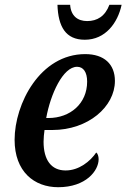

<svg xmlns="http://www.w3.org/2000/svg" viewBox="-20 -772 528 802"><path d="M334 -606C421 -606 472 -677 488 -752H437C419 -704 386 -684 344 -684C304 -684 276 -706 273 -752H220C223 -661 254 -606 334 -606ZM223 10C339 10 392 -59 392 -107C392 -119 388 -131 382 -135C357 -98 310 -60 254 -60C194 -60 162 -104 162 -180C162 -196 164 -215 166 -229H199C348 -229 460 -326 460 -434C460 -504 415 -546 336 -546C147 -546 41 -338 41 -188C41 -55 123 10 223 10ZM182 -279H173C191 -379 243 -493 302 -493C328 -493 344 -471 344 -431C344 -340 274 -279 182 -279Z"/></svg>

Font: Noto Serif Condensed SemiBold
Style: Italic
Weight: 600
Width: 3
Italic angle: -12°
Designer: Monotype Design Team
Foundry: Monotype Imaging Inc.
Version: Version 2.014